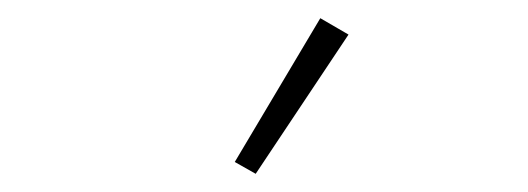

<svg xmlns="http://www.w3.org/2000/svg" viewBox="-20 -778 580 211"><path d="M261 -587 238 -600 332 -758 363 -740Z"/></svg>

Font: IBM Plex Sans Cond ExtLt
Style: Regular
Weight: 200
Width: 3
Designer: Mike Abbink, Paul van der Laan, Pieter van Rosmalen
Foundry: Bold Monday
Version: Version 1.3